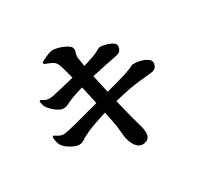

<svg xmlns="http://www.w3.org/2000/svg" viewBox="-174 -1019 1349 1296"><g transform="rotate(-30 500.0 -371.0)"><path d="M588 57Q568 57 551 42.5Q534 28 523.5 5.5Q513 -17 508 -40Q506 -50 504 -69Q502 -88 500 -113.5Q498 -139 492 -167Q485 -201 477.5 -238Q470 -275 462 -312.5Q454 -350 446.5 -384.5Q439 -419 432 -449Q425 -479 420 -501Q409 -542 400 -578Q391 -614 383 -642Q375 -670 369 -685Q363 -700 355 -709Q347 -718 330.5 -726Q314 -734 280 -747L279 -760Q304 -775 332.5 -787Q361 -799 379 -799Q394 -799 415.5 -793.5Q437 -788 457 -779.5Q477 -771 491.5 -760Q506 -749 508 -739Q511 -726 508 -715.5Q505 -705 502 -694.5Q499 -684 500 -669Q503 -643 509 -610Q515 -577 525 -527Q543 -447 557 -383.5Q571 -320 582.5 -272Q594 -224 603 -189Q612 -154 618 -130Q631 -84 639 -56Q647 -28 647 4Q647 25 633 40.5Q619 56 588 57ZM220 -155Q199 -155 173.5 -166.5Q148 -178 128 -194Q108 -210 102 -221Q95 -234 90.5 -250.5Q86 -267 85 -290L96 -296Q119 -280 133 -274.5Q147 -269 162 -269Q172 -269 198.5 -274.5Q225 -280 263 -290Q301 -300 343.5 -311.5Q386 -323 428 -334Q470 -345 504 -355Q540 -364 575.5 -373.5Q611 -383 644.5 -392Q678 -401 706.5 -410Q735 -419 756 -427Q774 -434 783.5 -439.5Q793 -445 800 -445Q831 -446 860 -438Q889 -430 908 -416.5Q927 -403 927 -385Q927 -369 917 -352.5Q907 -336 874 -333Q825 -329 781.5 -324Q738 -319 696 -311Q654 -303 609.5 -292.5Q565 -282 513 -268Q477 -258 435.5 -244.5Q394 -231 356.5 -217Q319 -203 293 -189Q270 -178 254.5 -167Q239 -156 220 -155ZM247 -420Q232 -420 212 -431Q192 -442 174 -458.5Q156 -475 145 -491Q137 -505 134.5 -515Q132 -525 129 -542L139 -548Q158 -537 169.5 -531.5Q181 -526 200 -526Q212 -526 240 -532Q268 -538 305 -547Q342 -556 381.5 -565.5Q421 -575 454 -584Q502 -596 531 -605Q560 -614 583 -622Q617 -633 637 -645.5Q657 -658 663 -658Q676 -658 695.5 -654Q715 -650 733.5 -643Q752 -636 764 -626Q776 -616 776 -604Q776 -585 766 -570Q756 -555 723 -549Q684 -542 637 -532Q590 -522 547.5 -512.5Q505 -503 479 -496Q440 -486 398 -473.5Q356 -461 325 -448Q302 -439 284.5 -429.5Q267 -420 247 -420Z"/></g></svg>

Font: Noto Serif JP ExtraBold
Style: Regular
Weight: 800
Designer: Ryoko NISHIZUKA 西塚涼子 (kana & ideographs); Frank Grießhammer (Latin, Greek & Cyrillic); Wenlong ZHANG 张文龙 (bopomofo); San
Foundry: Adobe
Version: Version 2.003-H1;hotconv 1.1.1;makeotfexe 2.6.0